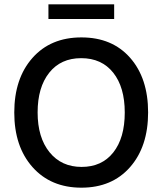

<svg xmlns="http://www.w3.org/2000/svg" viewBox="-20 -860 751 888"><path d="M508 -772H204V-840H508ZM207.5 -523.5Q154 -456 154 -340Q154 -224 209 -156Q264 -88 357.5 -88Q451 -88 504 -155Q557 -222 557 -339.5Q557 -457 503.5 -524Q450 -591 355.5 -591Q261 -591 207.5 -523.5ZM582 -592.5Q665 -498 665 -340Q665 -182 581.5 -87Q498 8 356.5 8Q215 8 130.5 -87Q46 -182 46 -339.5Q46 -497 130 -592Q214 -687 356.5 -687Q499 -687 582 -592.5Z"/></svg>

Font: Hind Kochi Medium
Style: Regular
Weight: 500
Designer: Dhruvi Tolia
Foundry: Indian Type Foundry
Version: Version 0.702;PS 1.0;hotconv 1.0.81;makeotf.lib2.5.63406